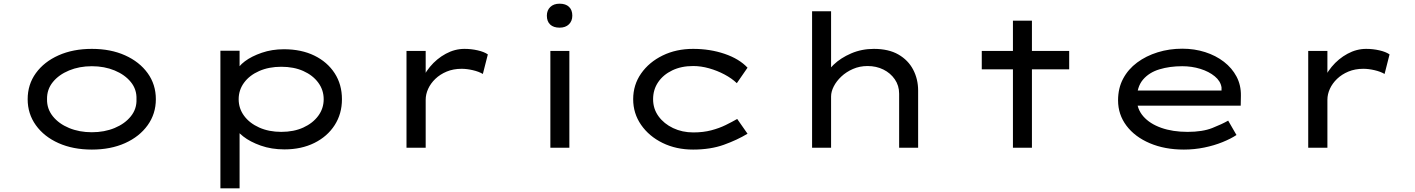

<svg xmlns="http://www.w3.org/2000/svg" viewBox="-20 -801 7674 1041"><path d="M478 10Q376 10 297.5 -25Q219 -60 174.5 -122Q130 -184 130 -263Q130 -343 174.5 -404.5Q219 -466 297.5 -501Q376 -536 478 -536Q580 -536 658 -501Q736 -466 780.5 -404.5Q825 -343 825 -263Q825 -184 780.5 -122Q736 -60 658 -25Q580 10 478 10ZM478 -84Q546 -84 601.5 -107Q657 -130 689.5 -170.5Q722 -211 720 -263Q722 -316 689.5 -356Q657 -396 601.5 -419Q546 -442 478 -442Q410 -442 354.5 -419Q299 -396 266.5 -356Q234 -316 235 -263Q234 -211 266.5 -170.5Q299 -130 354.5 -107Q410 -84 478 -84Z M1175 220V-526H1279V-405L1263 -414Q1271 -441 1307.5 -468.5Q1344 -496 1399.5 -515Q1455 -534 1519 -534Q1614 -534 1684.5 -499.5Q1755 -465 1794.5 -404Q1834 -343 1834 -263Q1834 -184 1794.5 -122.5Q1755 -61 1684.5 -26Q1614 9 1522 9Q1452 9 1394 -11.5Q1336 -32 1298.5 -61.5Q1261 -91 1253 -117L1279 -131V220ZM1505 -86Q1573 -86 1624.5 -109.5Q1676 -133 1705.5 -173Q1735 -213 1735 -263Q1735 -313 1705.5 -353Q1676 -393 1624.5 -416Q1573 -439 1505 -439Q1438 -439 1385.5 -416Q1333 -393 1303.5 -353Q1274 -313 1274 -263Q1274 -213 1303.5 -173Q1333 -133 1385.5 -109.5Q1438 -86 1505 -86Z M2184 0V-525H2288V-334L2258 -340Q2274 -394 2311 -438.5Q2348 -483 2397 -509.5Q2446 -536 2498 -536Q2535 -536 2570 -528Q2605 -520 2625 -506L2598 -400Q2576 -413 2543.5 -420.5Q2511 -428 2483 -428Q2438 -428 2402 -413Q2366 -398 2340.5 -373.5Q2315 -349 2301.5 -319.5Q2288 -290 2288 -260V0Z M2964 0V-525H3067V0ZM3014 -651Q2981 -651 2963 -668Q2945 -685 2945 -716Q2945 -745 2963.5 -763Q2982 -781 3014 -781Q3047 -781 3065 -764Q3083 -747 3083 -716Q3083 -687 3064.5 -669Q3046 -651 3014 -651Z M3738 10Q3646 10 3572.5 -26Q3499 -62 3456 -124Q3413 -186 3413 -263Q3413 -341 3456 -402.5Q3499 -464 3572.5 -500Q3646 -536 3738 -536Q3830 -536 3909 -509Q3988 -482 4033 -434L3975 -350Q3948 -376 3908.5 -397Q3869 -418 3825 -430.5Q3781 -443 3738 -443Q3674 -443 3625 -419.5Q3576 -396 3548.5 -355.5Q3521 -315 3521 -263Q3521 -211 3550.5 -170.5Q3580 -130 3629.5 -106.5Q3679 -83 3739 -83Q3793 -83 3836.5 -94.5Q3880 -106 3914.5 -123Q3949 -140 3977 -156L4033 -76Q3977 -42 3904.5 -16Q3832 10 3738 10Z M4383 0V-740H4486V-377L4448 -375Q4461 -413 4499.5 -450Q4538 -487 4595 -511.5Q4652 -536 4718 -536Q4798 -536 4851 -505.5Q4904 -475 4931 -423.5Q4958 -372 4958 -310V0H4855V-293Q4855 -337 4831.5 -371Q4808 -405 4769.5 -424Q4731 -443 4684 -443Q4641 -443 4604.5 -427Q4568 -411 4541.5 -386Q4515 -361 4500.5 -332.5Q4486 -304 4486 -278V0H4435Q4409 0 4396 0Q4383 0 4383 0Z M5472 0V-689H5575V0ZM5303 -425V-525H5777V-425Z M6399 10Q6295 10 6214 -24.5Q6133 -59 6087.5 -119.5Q6042 -180 6042 -257Q6042 -323 6069.5 -374.5Q6097 -426 6145.5 -462Q6194 -498 6257 -517.5Q6320 -537 6390 -537Q6456 -537 6514 -518.5Q6572 -500 6616 -466Q6660 -432 6684.5 -385.5Q6709 -339 6708 -282L6707 -228H6138L6115 -310H6618L6603 -303V-327Q6598 -361 6566.5 -387Q6535 -413 6488.5 -427.5Q6442 -442 6390 -442Q6322 -442 6266 -425Q6210 -408 6177 -369Q6144 -330 6144 -264Q6144 -210 6179 -170Q6214 -130 6276 -108Q6338 -86 6419 -86Q6500 -86 6553 -107Q6606 -128 6639 -147L6684 -69Q6654 -49 6608.5 -30.5Q6563 -12 6509 -1Q6455 10 6399 10Z M7073 0V-525H7177V-334L7147 -340Q7163 -394 7200 -438.5Q7237 -483 7286 -509.5Q7335 -536 7387 -536Q7424 -536 7459 -528Q7494 -520 7514 -506L7487 -400Q7465 -413 7432.5 -420.5Q7400 -428 7372 -428Q7327 -428 7291 -413Q7255 -398 7229.5 -373.5Q7204 -349 7190.5 -319.5Q7177 -290 7177 -260V0Z"/></svg>

Font: Lexend Zetta
Style: Regular
Weight: 400
Designer: Bonnie Shaver-Troup, Thomas Jockin
Foundry: Lexend
Version: Version 1.007